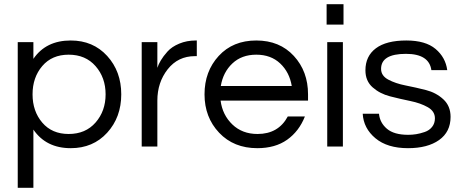

<svg xmlns="http://www.w3.org/2000/svg" viewBox="-20 -702 2210 920"><path d="M319 8Q201 8 140 -81V198H65V-500H140V-420Q200 -508 319 -508Q426 -508 493.5 -434Q561 -360 561 -250Q561 -140 493.5 -66Q426 8 319 8ZM309 -440Q229 -440 182.5 -385.5Q136 -331 136 -250Q136 -169 182.5 -114.5Q229 -60 309 -60Q390 -60 438 -115Q486 -170 486 -250Q486 -330 438 -385Q390 -440 309 -440Z M918 -508H923V-433H914Q833 -433 783.5 -370Q734 -307 734 -220V0H659V-500H734V-377Q739 -393 750.5 -412.5Q762 -432 782.5 -455Q803 -478 839 -493Q875 -508 918 -508Z M1214 -60Q1314 -60 1359 -144H1441Q1413 -73 1356 -32.5Q1299 8 1213 8Q1100 8 1030 -66Q960 -140 960 -250Q960 -360 1028 -434Q1096 -508 1208 -508Q1320 -508 1388 -434Q1456 -360 1456 -250V-220H1037Q1046 -151 1093.5 -105.5Q1141 -60 1214 -60ZM1038 -290H1378Q1367 -356 1322.5 -398Q1278 -440 1208 -440Q1138 -440 1093.5 -398Q1049 -356 1038 -290Z M1548 0V-500H1623V0ZM1545 -682H1626V-584H1545Z M1927 -508Q2019 -508 2067 -467.5Q2115 -427 2123 -366H2047Q2036 -444 1925 -444Q1806 -444 1806 -372Q1806 -339 1840.5 -320.5Q1875 -302 1923.5 -292.5Q1972 -283 2021 -270.5Q2070 -258 2104.5 -226Q2139 -194 2139 -142Q2139 -70 2084 -31Q2029 8 1935 8Q1836 8 1779 -39.5Q1722 -87 1718 -157H1796Q1800 -114 1834 -85Q1868 -56 1936 -56Q1955 -56 1974 -59Q1993 -62 2015 -69.5Q2037 -77 2050.5 -94Q2064 -111 2064 -135Q2064 -169 2029.5 -188.5Q1995 -208 1946 -218Q1897 -228 1848.5 -240.5Q1800 -253 1765.5 -283.5Q1731 -314 1731 -365Q1731 -433 1781 -470.5Q1831 -508 1927 -508Z"/></svg>

Font: Questrial
Style: Regular
Weight: 400
Designer: Joe Prince
Foundry: Joe Prince
Version: Version 1.002